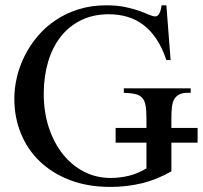

<svg xmlns="http://www.w3.org/2000/svg" viewBox="-20 -698 774 733"><path d="M634.3 -153.3V-43.9Q579.1 -12.2 521.5 1.7Q463.9 15.6 401.4 15.6Q314.9 15.6 247.1 -10.5Q179.2 -36.6 131.8 -82Q84.5 -127.4 59.6 -189Q34.7 -250.5 34.7 -321.3Q34.7 -361.8 44.7 -404.1Q54.7 -446.3 74.7 -485.8Q94.7 -525.4 124.3 -560.3Q153.8 -595.2 192.9 -621.3Q231.9 -647.5 280.3 -662.6Q328.6 -677.7 385.7 -677.7Q427.2 -677.7 458.3 -671.1Q489.3 -664.6 511.7 -656.5Q534.2 -648.4 548.8 -641.8Q563.5 -635.3 572.8 -635.3Q575.7 -635.3 579.3 -637Q583 -638.7 586.4 -643.6Q589.8 -648.4 592.5 -656.5Q595.2 -664.6 596.7 -677.7H615.2L631.3 -468.8H615.2Q599.1 -516.1 576.9 -549.3Q554.7 -582.5 526.6 -603.5Q498.5 -624.5 465.6 -634Q432.6 -643.6 395.5 -643.6Q335.4 -643.6 289.1 -620.6Q242.7 -597.7 211.2 -557.1Q179.7 -516.6 163.6 -461.7Q147.5 -406.7 147 -342.8V-340.3Q147 -270 166.5 -210.9Q186 -151.9 220.2 -109.1Q254.4 -66.4 301 -42.5Q347.7 -18.6 402.3 -18.6Q437.5 -18.6 471.9 -26.9Q506.3 -35.2 539.1 -55.2V-153.3H421.4V-209.5H539.1V-246.1Q539.1 -277.3 535.6 -295.9Q532.2 -314.5 522.7 -324.7Q513.2 -335 496.3 -338.9Q479.5 -342.8 452.6 -343.8V-360.8H708V-343.8H696.8Q676.8 -343.8 664.1 -337.2Q651.4 -330.6 644.5 -317.9Q639.2 -309.1 636.7 -291Q634.3 -272.9 634.3 -246.1V-209.5H734.4V-153.3Z"/></svg>

Font: Doulos SIL Eur
Style: Regular
Weight: 400
Designer: Walt Agee, Victor Gaultney, Peter Martin, Debbi Hosken, Becca Hirsbrunner
Foundry: SIL International
Version: Version 5.000